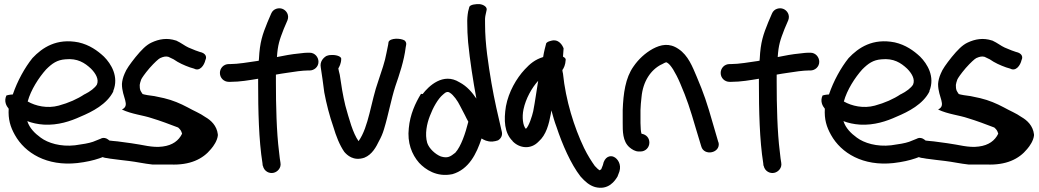

<svg xmlns="http://www.w3.org/2000/svg" viewBox="-20 -760 5029 929"><path d="M528 -320C556 -389 518 -451 483 -486C452 -515 413 -543 360 -555C254 -576 185 -530 137 -479C100 -433 64 -368 42 -303C24 -302 14 -299 11 -298C-2 -270 11 -247 22 -234C19 -183 30 -146 52 -107C101 -19 207 45 354 29C397 24 432 16 461 6L499 -8C513 -10 519 -15 522 -18C534 -48 519 -75 503 -85C494 -92 482 -95 471 -91L470 -90L430 -74C410 -67 380 -62 343 -57C273 -49 212 -68 177 -94C148 -115 123 -140 112 -174C135 -165 162 -159 192 -157C261 -153 322 -174 368 -195C428 -220 497 -256 528 -317ZM114 -269C129 -325 168 -385 203 -424C232 -453 256 -470 296 -473C355 -479 390 -456 420 -428C442 -406 460 -377 449 -351C440 -335 416 -317 390 -304H389C355 -281 312 -262 264 -249C209 -234 152 -247 114 -269Z M804 36C899 40 961 10 1001 -39C1014 -54 1031 -79 1034 -104V-110C1029 -152 1001 -178 973 -194C948 -212 919 -223 887 -241C853 -259 816 -275 774 -285L727 -295C707 -297 678 -302 670 -305C659 -322 656 -323 656 -349C657 -356 659 -364 663 -375C666 -382 680 -403 704 -431C728 -458 747 -475 755 -479C773 -487 783 -488 795 -485L820 -473C844 -456 871 -444 899 -434L919 -428C946 -413 968 -443 974 -470C980 -481 980 -502 946 -509L926 -516C914 -521 901 -526 892 -530C874 -538 858 -552 832 -564H831C788 -578 749 -571 713 -554C687 -542 664 -518 636 -484C609 -450 591 -425 583 -404C575 -386 571 -369 570 -354V-353C570 -288 612 -251 570 -230C619 -207 671 -203 715 -188C755 -176 803 -158 842 -143C854 -132 857 -127 861 -113C845 -80 815 -57 767 -51C717 -44 670 -60 615 -67C586 -70 557 -76 527 -78L509 -80C504 -81 486 -74 480 -67C458 -50 460 -20 471 -3C477 1 486 4 498 5L515 8H516C543 11 573 16 605 19C639 23 679 32 717 36Z M1087 -364H1095C1142 -364 1186 -372 1229 -379V-356C1229 -227 1232 -82 1250 30L1251 41L1252 42C1258 70 1284 81 1304 76C1322 72 1342 53 1337 27C1334 12 1334 6 1330 -27C1318 -121 1315 -252 1315 -362V-399C1330 -402 1351 -405 1371 -408C1401 -413 1445 -419 1469 -419H1478C1500 -419 1521 -436 1521 -461C1521 -483 1504 -505 1478 -505H1469C1460 -505 1448 -504 1425 -501C1392 -498 1354 -491 1320 -484C1324 -543 1332 -566 1353 -620L1371 -662C1381 -688 1365 -710 1347 -717C1330 -724 1302 -719 1292 -694L1274 -652C1250 -593 1237 -556 1233 -476C1233 -474 1232 -470 1232 -466C1230 -466 1228 -466 1225 -465C1183 -459 1132 -450 1094 -450H1087C1062 -450 1044 -430 1044 -407C1044 -382 1064 -364 1087 -364Z M1532 -434C1538 -399 1543 -357 1549 -313C1559 -259 1575 -197 1593 -146C1606 -102 1623 -58 1646 -25C1659 -10 1690 21 1743 3C1781 -12 1801 -51 1814 -78C1823 -94 1832 -114 1838 -135C1859 -203 1872 -278 1893 -343C1912 -398 1935 -465 1943 -531L1945 -542C1946 -547 1947 -556 1938 -564C1919 -576 1868 -577 1860 -557L1858 -543C1856 -535 1853 -521 1850 -504C1843 -463 1826 -415 1811 -370C1774 -267 1765 -148 1715 -77C1687 -116 1669 -185 1651 -249C1639 -298 1631 -349 1624 -398C1621 -412 1618 -420 1617 -429C1621 -436 1631 -452 1631 -476C1631 -485 1613 -494 1588 -494C1580 -494 1571 -494 1559 -489C1544 -480 1527 -462 1532 -434Z M2285 -283C2265 -312 2241 -342 2203 -362C2124 -411 2054 -343 2025 -305C2022 -305 2020 -306 2017 -306C1990 -262 1964 -206 1958 -140C1950 -70 1972 -13 2008 28C2038 60 2093 98 2167 83H2168C2249 60 2286 -17 2310 -90C2321 -83 2338 -74 2362 -75C2373 -76 2382 -78 2390 -81C2409 -93 2412 -111 2407 -127C2390 -199 2372 -277 2358 -358C2343 -448 2327 -546 2327 -643V-644C2326 -663 2327 -677 2329 -686L2334 -709C2340 -726 2319 -738 2301 -740C2283 -741 2256 -738 2251 -727L2245 -704C2242 -686 2240 -669 2241 -642C2241 -619 2242 -588 2245 -555C2254 -465 2269 -369 2285 -283ZM2047 -69C2035 -111 2045 -161 2060 -199C2075 -239 2099 -282 2123 -302H2124V-303C2138 -316 2147 -318 2157 -311C2174 -301 2195 -271 2206 -248L2230 -202C2235 -193 2238 -184 2246 -171C2232 -115 2211 -52 2183 -21C2159 -2 2146 7 2113 -3C2087 -13 2056 -41 2047 -69Z M2461 -75H2462C2494 -43 2548 -35 2586 -75C2623 -107 2636 -160 2645 -208C2646 -214 2647 -218 2648 -226C2655 -200 2663 -171 2673 -145C2700 -63 2742 34 2789 94C2811 119 2832 137 2859 145C2924 162 2956 115 2969 92V91L2977 70C2988 35 2968 7 2950 -1C2934 -9 2905 -4 2897 39L2889 59C2886 61 2884 62 2881 64C2876 61 2869 55 2858 43C2843 22 2824 -7 2806 -44C2758 -144 2717 -275 2704 -404C2703 -410 2701 -415 2701 -421C2708 -430 2716 -447 2717 -470C2718 -474 2716 -480 2704 -486C2705 -499 2706 -513 2707 -526C2702 -539 2684 -575 2644 -562C2631 -559 2627 -555 2623 -551C2619 -536 2612 -510 2608 -484C2569 -472 2545 -452 2519 -424C2479 -381 2441 -316 2428 -246C2417 -179 2420 -116 2461 -77ZM2513 -231C2524 -283 2553 -335 2584 -369C2576 -321 2569 -268 2560 -222C2555 -199 2539 -149 2525 -137H2524C2510 -152 2505 -193 2513 -231Z M3026 -47C3038 -37 3053 -27 3071 -27H3079C3103 -27 3122 -46 3122 -70C3122 -92 3108 -109 3084 -113C3081 -121 3079 -143 3079 -165V-227C3080 -247 3081 -268 3084 -290C3091 -367 3129 -422 3180 -448H3181C3203 -460 3203 -461 3212 -454C3218 -450 3226 -441 3237 -424C3248 -406 3260 -383 3271 -357C3304 -280 3318 -237 3347 -138L3373 -52C3386 -3 3467 -19 3457 -70L3456 -71L3430 -160C3401 -262 3385 -309 3351 -389C3331 -436 3310 -492 3263 -523C3218 -554 3177 -544 3139 -524C3101 -503 3069 -473 3045 -438C3006 -383 2996 -308 2993 -228V-165C2993 -127 2992 -76 3026 -47Z M3510 -364H3518C3565 -364 3609 -372 3652 -379V-356C3652 -227 3655 -82 3673 30L3674 41L3675 42C3681 70 3707 81 3727 76C3745 72 3765 53 3760 27C3757 12 3757 6 3753 -27C3741 -121 3738 -252 3738 -362V-399C3753 -402 3774 -405 3794 -408C3824 -413 3868 -419 3892 -419H3901C3923 -419 3944 -436 3944 -461C3944 -483 3927 -505 3901 -505H3892C3883 -505 3871 -504 3848 -501C3815 -498 3777 -491 3743 -484C3747 -543 3755 -566 3776 -620L3794 -662C3804 -688 3788 -710 3770 -717C3753 -724 3725 -719 3715 -694L3697 -652C3673 -593 3660 -556 3656 -476C3656 -474 3655 -470 3655 -466C3653 -466 3651 -466 3648 -465C3606 -459 3555 -450 3517 -450H3510C3485 -450 3467 -430 3467 -407C3467 -382 3487 -364 3510 -364Z M4477 -320C4505 -389 4467 -451 4432 -486C4401 -515 4362 -543 4309 -555C4203 -576 4134 -530 4086 -479C4049 -433 4013 -368 3991 -303C3973 -302 3963 -299 3960 -298C3947 -270 3960 -247 3971 -234C3968 -183 3979 -146 4001 -107C4050 -19 4156 45 4303 29C4346 24 4381 16 4410 6L4448 -8C4462 -10 4468 -15 4471 -18C4483 -48 4468 -75 4452 -85C4443 -92 4431 -95 4420 -91L4419 -90L4379 -74C4359 -67 4329 -62 4292 -57C4222 -49 4161 -68 4126 -94C4097 -115 4072 -140 4061 -174C4084 -165 4111 -159 4141 -157C4210 -153 4271 -174 4317 -195C4377 -220 4446 -256 4477 -317ZM4063 -269C4078 -325 4117 -385 4152 -424C4181 -453 4205 -470 4245 -473C4304 -479 4339 -456 4369 -428C4391 -406 4409 -377 4398 -351C4389 -335 4365 -317 4339 -304H4338C4304 -281 4261 -262 4213 -249C4158 -234 4101 -247 4063 -269Z M4753 36C4848 40 4910 10 4950 -39C4963 -54 4980 -79 4983 -104V-110C4978 -152 4950 -178 4922 -194C4897 -212 4868 -223 4836 -241C4802 -259 4765 -275 4723 -285L4676 -295C4656 -297 4627 -302 4619 -305C4608 -322 4605 -323 4605 -349C4606 -356 4608 -364 4612 -375C4615 -382 4629 -403 4653 -431C4677 -458 4696 -475 4704 -479C4722 -487 4732 -488 4744 -485L4769 -473C4793 -456 4820 -444 4848 -434L4868 -428C4895 -413 4917 -443 4923 -470C4929 -481 4929 -502 4895 -509L4875 -516C4863 -521 4850 -526 4841 -530C4823 -538 4807 -552 4781 -564H4780C4737 -578 4698 -571 4662 -554C4636 -542 4613 -518 4585 -484C4558 -450 4540 -425 4532 -404C4524 -386 4520 -369 4519 -354V-353C4519 -288 4561 -251 4519 -230C4568 -207 4620 -203 4664 -188C4704 -176 4752 -158 4791 -143C4803 -132 4806 -127 4810 -113C4794 -80 4764 -57 4716 -51C4666 -44 4619 -60 4564 -67C4535 -70 4506 -76 4476 -78L4458 -80C4453 -81 4435 -74 4429 -67C4407 -50 4409 -20 4420 -3C4426 1 4435 4 4447 5L4464 8H4465C4492 11 4522 16 4554 19C4588 23 4628 32 4666 36Z"/></svg>

Font: Stray Cat
Style: Blk
Weight: 900
Version: Version 1.0